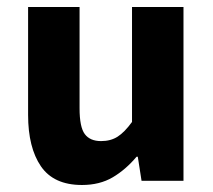

<svg xmlns="http://www.w3.org/2000/svg" viewBox="-20 -516 608 548"><path d="M214 12Q133.3 12 96.7 -41.5Q60.2 -95 60.2 -188V-496H207.1V-207Q207.1 -153.2 222 -133.3Q236.9 -113.3 268.5 -113.3Q296 -113.3 315.8 -126Q335.5 -138.6 356.8 -167.9V-496H503.7V0H384L373.3 -68.6H369.7Q338.8 -31.8 301.7 -9.9Q264.5 12 214 12Z"/></svg>

Font: Source Sans Variable
Style: Regular
Weight: 200
Designer: Paul D. Hunt
Foundry: Adobe Systems Incorporated
Version: Version 3.006;hotconv 1.0.111;makeotfexe 2.5.65597